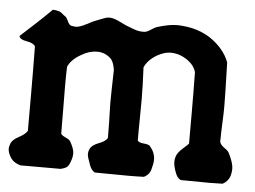

<svg xmlns="http://www.w3.org/2000/svg" viewBox="-45 -543 780 588"><g transform="rotate(5 345.5 -249.0)"><path d="M669.9 -101.6Q684.6 -72.3 684.6 -54.7Q684.6 -44.9 681.6 -33.2Q675.8 -15.6 659.2 -6.8Q636.7 -5.9 619.1 -5.9Q589.8 -5.9 530.3 -6.8Q519.5 -11.7 513.7 -27.3Q505.9 -47.9 505.9 -60.5Q505.9 -69.3 508.8 -78.1Q512.7 -89.8 529.3 -104.5Q545.9 -119.1 545.9 -120.1V-217.8Q545.9 -275.4 544.9 -339.8Q539.1 -360.4 518.6 -375Q495.1 -391.6 468.8 -392.6Q468.8 -392.6 463.9 -392.6Q447.3 -392.6 423.8 -379.9Q396.5 -363.3 386.7 -340.8Q389.6 -280.3 389.6 -243.2Q389.6 -224.6 389.2 -193.8Q388.7 -163.1 388.7 -147.5V-116.2Q392.6 -109.4 407.7 -108.4Q422.9 -107.4 427.7 -101.6Q443.4 -83 443.4 -61.5Q443.4 -49.8 438.5 -33.2Q434.6 -15.6 417 -6.8Q394.5 -5.9 368.2 -5.9Q325.2 -5.9 266.6 -6.8Q255.9 -11.7 250 -27.3Q240.2 -52.7 240.2 -60.5Q240.2 -70.3 244.1 -78.1Q250 -89.8 271 -97.7Q292 -105.5 296.9 -116.2Q296.9 -140.6 296.4 -164.6Q295.9 -188.5 295.4 -201.2Q294.9 -213.9 294.9 -221.7Q294.9 -234.4 295.4 -261.2Q295.9 -288.1 296.9 -324.2Q293.9 -346.7 285.2 -357.4Q270.5 -373 248 -376H240.2Q216.8 -376 192.4 -361.3Q163.1 -344.7 153.3 -322.3Q152.3 -299.8 152.3 -262.7Q152.3 -248 152.8 -202.1Q153.3 -156.2 153.3 -116.2Q157.2 -110.4 167.5 -106Q177.7 -101.6 181.6 -96.7Q195.3 -74.2 195.3 -58.6Q195.3 -49.8 192.4 -41Q186.5 -20.5 178.7 -15.6Q172.9 -11.7 161.1 -8.8H108.4H37.1Q17.6 -14.6 8.8 -26.4Q-2.9 -43 -2.9 -56.6Q-2.9 -62.5 0 -70.3Q3.9 -84 24.4 -94.7Q44.9 -105.5 50.8 -116.2V-164.1V-227.5Q50.8 -297.9 49.8 -376Q43.9 -385.7 22.9 -389.2Q2 -392.6 0 -403.3Q59.6 -457 94.7 -492.2Q99.6 -492.2 103 -491.7Q106.4 -491.2 109.9 -490.2Q113.3 -489.3 115.2 -488.8Q117.2 -488.3 120.1 -486.3Q123 -484.4 124 -483.4Q125 -482.4 128.4 -479.5Q131.8 -476.6 133.8 -475.6Q138.7 -472.7 143.6 -461.4Q148.4 -450.2 155.3 -448.2Q165 -446.3 168 -446.3Q180.7 -446.3 201.7 -457.5Q222.7 -468.8 229.5 -470.7Q235.4 -472.7 243.2 -476.1Q251 -479.5 257.3 -481.4Q263.7 -483.4 271.5 -483.4Q285.2 -482.4 304.2 -472.7Q323.2 -462.9 330.1 -460.9Q335 -459 344.2 -455.6Q353.5 -452.1 359.9 -450.7Q366.2 -449.2 374 -449.2H379.9Q388.7 -450.2 399.9 -458Q411.1 -465.8 418.9 -467.8Q454.1 -478.5 477.5 -478.5Q489.3 -478.5 496.1 -477.5Q543 -473.6 580.1 -450.2Q625 -419.9 640.6 -377.9Q643.6 -275.4 643.6 -244.1Q643.6 -222.7 642.1 -190.4Q640.6 -158.2 640.6 -133.8Q643.6 -124 655.3 -116.2Q667 -108.4 669.9 -101.6Z"/></g></svg>

Font: LPEducational
Style: Medium
Weight: 500
Designer: Based on Essays1743, by John Stracke, which says:

Based on the typeface in a 1743 English translation of the essays of 
Version: Version 001.204